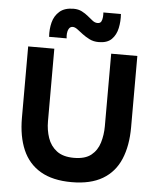

<svg xmlns="http://www.w3.org/2000/svg" viewBox="-61 -986 860 1046"><g transform="rotate(5 368.5 -463.0)"><path d="M370 8Q266 8 199.5 -31Q133 -70 101.5 -143Q70 -216 70 -318V-708H213V-311Q213 -263 227.5 -220.5Q242 -178 276.5 -151.5Q311 -125 371 -125Q432 -125 465 -151.5Q498 -178 511 -221Q524 -264 524 -311V-708H667V-318Q667 -217 636 -143.5Q605 -70 539 -31Q473 8 370 8ZM450 -765Q422 -765 400 -776Q378 -787 361 -800Q344 -813 329.5 -824Q315 -835 303 -835Q289 -835 282 -823Q275 -811 274 -796Q273 -781 275 -770H179Q176 -812 185.5 -849Q195 -886 222.5 -910Q250 -934 299 -934Q325 -934 344.5 -924Q364 -914 379.5 -901Q395 -888 408 -878Q421 -868 435 -868Q450 -868 455.5 -878.5Q461 -889 462 -903.5Q463 -918 462 -928H558Q561 -889 553 -851Q545 -813 521 -789Q497 -765 450 -765Z"/></g></svg>

Font: Onest
Style: Bold
Weight: 700
Designer: Dmitri Voloshin, Andrey Kudryavtsev
Foundry: Dmitri Voloshin, Andrey Kudryavtsev
Version: Version 1.000;gftools[0.9.33]